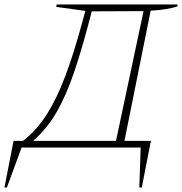

<svg xmlns="http://www.w3.org/2000/svg" viewBox="-68 -664 819 864"><path d="M-48 180 -7 -30H36Q98 -79 143 -150Q188 -221 226 -322Q264 -423 302 -563L316 -615L185 -633L187 -644H731L730 -635Q685 -620 610 -616L492 -30H611L570 180H559L565 0H29L-37 180ZM345 -613Q305 -457 268 -346.5Q231 -236 187 -160Q143 -84 81 -30H454L578 -614Z"/></svg>

Font: Piazzolla Thin
Style: Italic
Weight: 100
Italic angle: -11.3°
Designer: Juan Pablo del Peral
Foundry: Huerta Tipografica
Version: Version 1.330